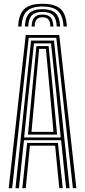

<svg xmlns="http://www.w3.org/2000/svg" viewBox="-20 -983 444 1003"><path d="M25.5 0 114.5 -800H289.5L378.8 0H360.8L274.2 -785.5H130L43.5 0ZM60.8 0 142.2 -770.8H262L343.5 0H325.2L299 -250.5H105.2L78.8 0ZM106 -264.8H297.2L274.5 -493L246.5 -756.2H157.5L129.2 -493ZM126 -279.8 146.2 -493 170.2 -742.5H234L258.2 -493L278.2 -279.8ZM144.5 -294H259.5L241.5 -493L219.8 -727.8H184.5L162.8 -493ZM96.5 0 121.8 -236.2H282.5L307.8 0H289.8L268 -222H136.2L114.5 0ZM202 -963.2Q136.5 -963.2 107 -935.8Q77.5 -908.2 74.8 -844.5H92.5Q94.8 -900.5 120.2 -924.8Q145.8 -949 202 -949Q258.2 -949 283.6 -924.8Q309 -900.5 311.8 -844.5H329.2Q326.2 -908.2 296.8 -935.8Q267.2 -963.2 202 -963.2ZM202 -935Q154.8 -935 133.4 -914.1Q112 -893.2 110 -844.5H127.5Q129.2 -885.5 146.5 -903.1Q163.8 -920.8 202 -920.8Q240 -920.8 257.2 -903.1Q274.5 -885.5 276.5 -844.5H294Q291.8 -893.2 270.4 -914.1Q249 -935 202 -935ZM202 -906.8Q173 -906.8 159.8 -892.4Q146.5 -878 145.2 -844.5H161Q161.5 -870.5 171.5 -881.6Q181.5 -892.8 202 -892.8Q222.8 -892.8 232.8 -881.6Q242.8 -870.5 243 -844.5H258.8Q257.2 -878 244.1 -892.4Q231 -906.8 202 -906.8Z"/></svg>

Font: Big Shoulders Inline Text Medium
Style: Regular
Weight: 500
Designer: Patric King
Foundry: XO Type Co
Version: Version 1.000